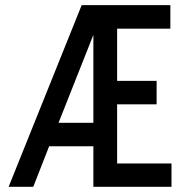

<svg xmlns="http://www.w3.org/2000/svg" viewBox="-20 -718 690 738"><path d="M13.2 0 293.9 -698.2H634.8V-607.9H430.2V-407.2H582V-316.9H430.2V-89.8H639.2V0H338.9V-155.8H168.9L107.9 0ZM205.1 -246.1H338.9V-584Z"/></svg>

Font: Azeret Mono
Style: Regular
Weight: 400
Designer: Martin Vácha
Foundry: Displaay
Version: Version 1.002